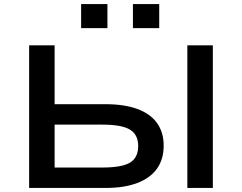

<svg xmlns="http://www.w3.org/2000/svg" viewBox="-20 -929 1196 949"><path d="M124 0V-705H250V-414H502Q594 -414 658.5 -390.5Q723 -367 756 -321Q789 -275 789 -209Q789 -142 756 -95.5Q723 -49 658.5 -24.5Q594 0 502 0ZM250 -101H486Q583 -101 623 -125.5Q663 -150 663 -207Q663 -264 622 -288.5Q581 -313 486 -313H250ZM906 0V-705H1032V0ZM637 -790V-909H767V-790ZM381 -790V-909H511V-790Z"/></svg>

Font: Nunito Sans 7pt Expanded SemiBold
Style: Regular
Weight: 600
Width: 7
Designer: Vernon Adams
Foundry: Vernon Adams
Version: Version 3.101;gftools[0.9.27]